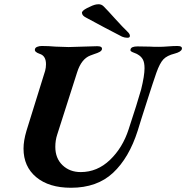

<svg xmlns="http://www.w3.org/2000/svg" viewBox="-20 -872 879 906"><path d="M91 -171Q91 -208 105 -255L193 -538Q197 -553 197 -569Q197 -609 167 -618Q141 -627 145 -640Q146 -647 155.5 -651Q165 -655 177 -655Q209 -655 242 -652Q286 -650 304 -650Q321 -650 371 -652Q419 -654 439 -654Q464 -654 461 -639Q459 -632 450 -627Q441 -622 425 -617Q410 -612 406 -610Q364 -594 344 -531L250 -237Q241 -210 241 -179Q241 -125 275 -92.5Q309 -60 361 -60Q439 -60 499 -117.5Q559 -175 587 -262Q628 -386 646 -450Q662 -515 662 -550Q662 -577 654 -591.5Q646 -606 630 -615Q626 -618 615 -622Q604 -626 599 -629.5Q594 -633 596 -639Q599 -653 629 -653L688 -652Q701 -651 730 -651Q749 -651 773 -653Q797 -655 817 -655Q842 -655 838 -640Q834 -627 804 -619Q768 -610 751 -592Q734 -574 718 -529Q700 -477 679 -411Q658 -345 647 -311Q644 -301 630 -256Q589 -127 513.5 -56.5Q438 14 315 14Q211 14 151 -36Q91 -86 91 -171ZM579 -694Q568 -694 556 -699Q476 -740 386 -789Q368 -798 367 -810Q364 -820 391 -834Q418 -848 434 -851Q438 -852 445 -852Q459 -852 469 -842Q488 -823 522 -785Q560 -743 581 -723Q593 -712 593 -703Q593 -694 583 -694Z"/></svg>

Font: EB Garamond
Style: Bold Italic
Weight: 700
Italic angle: -17.2°
Designer: Georg Duffner and Octavio Pardo
Foundry: Georg Duffner
Version: Version 1.000